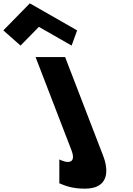

<svg xmlns="http://www.w3.org/2000/svg" viewBox="-209 -855 794 1150"><path d="M-189 -673 -86 -582 23.9 -694 220 -582 253 -673 -30.4 -835ZM4.1 -513H181.1L409.2 79C444.2 170 440.7 275 299.7 275C215.7 275 175.6 254 146.4 243L146.3 100C146.3 100 175.1 115 197.1 115C227.1 115 237.6 93 219.1 45Z"/></svg>

Font: Hussar
Style: BdOpOblFour
Weight: 700
Foundry: Cannot Into Space Fonts
Version: Version 2.00